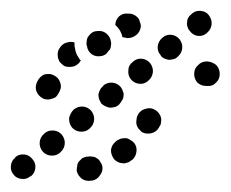

<svg xmlns="http://www.w3.org/2000/svg" viewBox="-63 -307 424 353"><path d="M121 15Q127 7 125 -2Q124 -6 121 -10Q119 -14 115 -16Q111 -19 107 -19Q102 -20 98 -19Q97 -19 96 -19Q92 -18 88 -16Q85 -13 82 -10Q79 -6 79 -2Q78 3 78 7Q80 16 88 22Q96 27 105 25Q106 25 107 25Q116 23 121 15ZM-43 -2Q-44 7 -38 14Q-33 21 -23 22Q-14 23 -7 17H-6Q1 11 2 2Q3 -7 -3 -14Q-9 -22 -18 -23Q-28 -24 -35 -18V-17Q-42 -12 -43 -2ZM188 -29Q189 -38 183 -45Q180 -48 176 -50Q172 -53 167 -53Q163 -53 159 -52Q154 -50 151 -48L149 -46Q142 -40 141 -31Q141 -22 147 -14Q150 -11 154 -9Q158 -7 162 -7Q166 -6 171 -8Q175 -9 178 -12L180 -13Q187 -19 188 -29ZM10 -46Q9 -37 15 -29Q21 -22 30 -21Q40 -20 47 -26L48 -27Q55 -33 56 -42Q57 -51 51 -59Q45 -66 36 -67Q26 -68 19 -62L18 -61Q11 -55 10 -46ZM233 -82Q234 -87 233 -91Q232 -95 229 -99Q226 -103 222 -105Q214 -110 205 -107Q196 -105 191 -97L190 -95Q188 -91 188 -87Q187 -82 188 -78Q189 -74 192 -70Q195 -67 198 -64Q206 -60 215 -62Q224 -64 229 -72L230 -74Q233 -78 233 -82ZM67 -98Q65 -94 64 -90Q64 -85 65 -81Q66 -77 69 -73Q75 -66 84 -65Q94 -64 101 -70L102 -71Q109 -77 110 -86Q111 -95 105 -103Q99 -110 90 -111Q81 -112 73 -106L72 -105Q69 -102 67 -98ZM121 -142Q119 -138 118 -134Q118 -130 119 -125Q121 -121 123 -117Q126 -114 130 -112Q134 -110 139 -109Q143 -109 147 -110Q152 -111 155 -114L156 -115Q159 -118 161 -122Q164 -126 164 -130Q165 -135 163 -139Q162 -143 159 -147Q153 -154 144 -155Q135 -156 127 -150V-149Q123 -146 121 -142ZM4 -139Q8 -130 16 -126Q20 -124 25 -124Q29 -124 34 -126Q38 -127 41 -130Q44 -134 46 -138L47 -140Q51 -148 47 -157Q44 -165 35 -169Q31 -171 27 -171Q22 -171 18 -170Q14 -168 11 -165Q8 -162 6 -158L5 -156Q1 -147 4 -139ZM334 -155Q341 -161 341 -171Q341 -180 335 -187Q328 -193 319 -194H317Q307 -194 301 -187Q294 -181 294 -171Q294 -162 300 -155Q307 -149 316 -149H318Q328 -148 334 -155ZM173 -178Q172 -169 177 -162Q183 -154 193 -153Q202 -152 209 -158L210 -159Q217 -165 218 -174Q219 -183 213 -191Q207 -198 198 -199Q189 -200 182 -194L181 -193Q173 -187 173 -178ZM74 -229Q67 -231 61 -229Q55 -228 50 -223L49 -222Q46 -218 44 -214Q43 -210 43 -206Q43 -201 45 -197Q46 -193 50 -190Q56 -183 66 -184Q75 -184 81 -190L83 -192Q84 -193 84 -194Q85 -195 86 -195Q83 -198 81 -202Q76 -209 75 -218Q74 -221 74 -224Q74 -227 74 -229ZM227 -222Q226 -213 232 -206Q234 -202 238 -200Q242 -198 247 -197Q251 -197 255 -198Q260 -199 263 -202L264 -203Q271 -209 272 -218Q273 -227 267 -235Q261 -242 252 -243Q243 -244 236 -238L235 -237Q228 -231 227 -222ZM106 -207Q98 -213 97 -222Q96 -224 96 -226Q96 -230 97 -235Q98 -239 101 -242Q104 -246 108 -248Q112 -250 117 -250Q126 -251 133 -245Q140 -239 141 -230Q142 -227 141 -224Q141 -221 140 -218Q139 -217 139 -216Q136 -213 134 -210Q132 -207 129 -206Q126 -204 123 -204Q114 -202 106 -207ZM162 -239Q164 -238 166 -238Q168 -238 170 -237Q171 -237 172 -237Q181 -237 188 -243Q195 -249 196 -259Q196 -263 194 -267Q193 -272 190 -275Q187 -278 183 -280Q179 -282 174 -282Q173 -282 172 -282Q163 -283 156 -277Q149 -270 149 -261Q155 -256 159 -248Q161 -244 162 -239ZM283 -274Q281 -271 281 -266Q280 -262 282 -257Q283 -253 286 -250Q292 -242 301 -241Q310 -240 317 -246L318 -247Q325 -253 326 -262Q327 -271 321 -279Q316 -286 306 -287Q297 -288 290 -282L289 -281Q285 -278 283 -274Z"/></svg>

Font: FRB American Cursive Dotted Extrabold
Style: Bold Italic
Weight: 800
Italic angle: -25°
Version: Version 2.0;Modular Font Editor K font №1